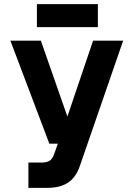

<svg xmlns="http://www.w3.org/2000/svg" viewBox="-20 -906 640 926"><path d="M117 0V-122H180Q204 -122 218 -130Q232 -138 240 -160L259 -213H218L30 -710H177L305 -344L429 -710H574L365 -105Q346 -50 308 -25Q270 0 208 0ZM158 -775V-886H452V-775Z"/></svg>

Font: Geist Mono ExtraBold
Style: Regular
Weight: 800
Monospace: yes
Designer: Basement.studio, Andrés Briganti, Mateo Zaragoza
Foundry: Basement.studio, Vercel, Andrés Briganti, Guido Ferreyra, Mateo Zaragoza
Version: Version 1.500; ttfautohint (v1.8.4.7-5d5b)